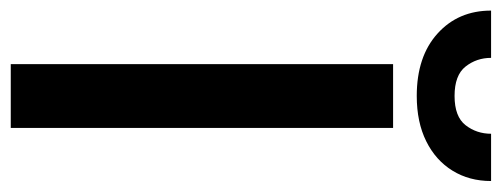

<svg xmlns="http://www.w3.org/2000/svg" viewBox="-336 -625 933 357"><g transform="rotate(90 130.5 -446.5)"><path d="M189.9 -710.9V0H71.3V-710.9ZM200.7 -893.1H288.6Q288.6 -852.5 269.3 -821.3Q250 -790 214.6 -772.5Q179.2 -754.9 130.4 -754.9Q57.1 -754.9 14.4 -793.5Q-28.3 -832 -28.3 -893.1H59.6Q59.6 -866.2 75.7 -845.7Q91.8 -825.2 130.4 -825.2Q168.9 -825.2 184.8 -845.7Q200.7 -866.2 200.7 -893.1Z"/></g></svg>

Font: Roboto Condensed Medium
Style: Regular
Weight: 500
Designer: Christian Robertson
Foundry: Google
Version: Version 3.0